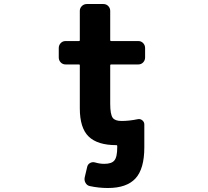

<svg xmlns="http://www.w3.org/2000/svg" viewBox="-20 -735 1040 962"><path d="M520.5 207Q474.6 207 429.7 197.3Q416 194.3 408.7 181.6Q401.4 168.9 404.3 154.3L417 100.6Q419.9 87.9 431.6 81.5Q443.4 75.2 457 79.1Q480.5 85.9 502 85.9Q539.1 85.9 552.7 69.3Q567.4 52.7 567.4 2.9V-3.9Q567.4 -7.8 563.5 -7.8H562.5Q468.8 -7.8 424.3 -50.8Q379.9 -93.8 379.9 -192.4V-408.2Q379.9 -412.1 376 -412.1H308.6Q293.9 -412.1 284.2 -422.4Q274.4 -432.6 274.4 -447.3V-494.1Q274.4 -508.8 284.2 -519Q293.9 -529.3 308.6 -529.3H376Q379.9 -529.3 379.9 -533.2V-680.7Q379.9 -694.3 390.1 -704.6Q400.4 -714.8 415 -714.8H498Q512.7 -714.8 522.5 -704.6Q532.2 -694.3 532.2 -680.7V-533.2Q532.2 -529.3 537.1 -529.3H672.9Q687.5 -529.3 697.3 -519Q707 -508.8 707 -494.1V-447.3Q707 -432.6 697.3 -422.4Q687.5 -412.1 672.9 -412.1H537.1Q532.2 -412.1 532.2 -408.2V-214.8Q532.2 -162.1 544.9 -144.5Q556.6 -128.9 588.9 -128.9Q627 -128.9 669.9 -137.7Q682.6 -140.6 692.9 -132.3Q703.1 -124 703.1 -111.3V2.9Q703.1 111.3 658.7 159.2Q614.3 207 520.5 207Z"/></svg>

Font: Rounded-L Mgen+ 1mn bold
Style: Bold
Weight: 700
Designer: [Source Han Sans]
Ryoko NISHIZUKA  (kana & ideographs); Paul D. Hunt (Latin, Greek & Cyrillic); Wenlong ZHANG  (bopomofo
Version: Version 1.059.20150602